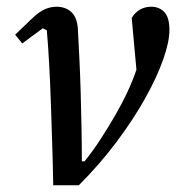

<svg xmlns="http://www.w3.org/2000/svg" viewBox="-20 -550 523 570"><path d="M138 0Q137 -61 135 -123.5Q133 -186 131 -245Q129 -304 126 -359Q123 -414 119 -460L107 -466L46 -421L25 -447L75 -495Q96 -515 113 -522.5Q130 -530 148 -530Q174 -530 191 -515Q208 -500 211 -467Q213 -428 215.5 -379Q218 -330 219.5 -277.5Q221 -225 222 -171.5Q223 -118 223 -71H231Q256 -102 279 -137.5Q302 -173 322.5 -208.5Q343 -244 359 -278.5Q375 -313 385 -343L371 -497Q392 -530 429 -530Q453 -530 468 -514Q483 -498 483 -461Q483 -426 464.5 -373.5Q446 -321 411.5 -259Q377 -197 327 -130Q277 -63 214 0Z"/></svg>

Font: IBM Plex Serif Text
Style: Italic
Weight: 450
Italic angle: -14°
Designer: Mike Abbink, Paul van der Laan, Pieter van Rosmalen
Foundry: Bold Monday
Version: Version 3.001